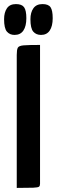

<svg xmlns="http://www.w3.org/2000/svg" viewBox="-52 -920 278 940"><path d="M30 0V-651Q30 -676 35 -686Q40 -696 64 -698Q88 -700 144 -700V-20Q144 -10 139 -6Q134 -2 110.5 -1Q87 0 30 0ZM19 -749Q-4 -749 -18 -765Q-32 -781 -32 -826Q-32 -859 -18 -879.5Q-4 -900 26 -900Q55 -900 66 -884.5Q77 -869 77 -831Q77 -792 62.5 -770.5Q48 -749 19 -749ZM149 -749Q125 -749 111 -765Q97 -781 97 -826Q97 -859 111.5 -879.5Q126 -900 156 -900Q185 -900 195.5 -884.5Q206 -869 206 -831Q206 -792 191.5 -770.5Q177 -749 149 -749Z"/></svg>

Font: Yanone Kaffeesatz
Style: Bold
Weight: 700
Designer: Yanone (Cyrillic: Daniel Pouzeot, Huerta Tipografica, and Cyreal)
Foundry: Yanone
Version: Version 2.003